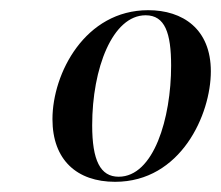

<svg xmlns="http://www.w3.org/2000/svg" viewBox="-20 -740 434 377"><path d="M206 -383C335 -383 394 -515 394 -600C394 -683 339 -720 271 -720C147 -720 83 -596 83 -506C83 -426 131 -383 206 -383ZM213 -393C177 -393 161 -425 161 -494C161 -606 201 -710 266 -710C304 -710 316 -675 316 -611C316 -508 282 -393 213 -393Z"/></svg>

Font: Noto Serif Display Condensed Medium
Style: Italic
Weight: 500
Width: 3
Italic angle: -12°
Designer: Monotype Design Team
Foundry: Monotype Imaging Inc.
Version: Version 2.009